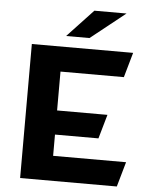

<svg xmlns="http://www.w3.org/2000/svg" viewBox="-60 -950 790 999"><g transform="rotate(5 335.5 -450.5)"><path d="M560 -901H392L257 -757H379ZM244 -130V-241H471L507 -367H244V-570H575L612 -700H83V0H588L625 -130Z"/></g></svg>

Font: Talent SemiBold
Style: Bold
Weight: 700
Designer: Mike Powis
Version: Version 1.001;hotconv 1.0.109;makeotfexe 2.5.65596